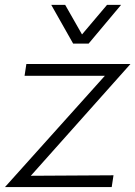

<svg xmlns="http://www.w3.org/2000/svg" viewBox="-29 -760 550 780"><path d="M-8.8 0 397 -452.1H70.8L78.1 -500H501L96.2 -45.9L432.1 -47.9L424.8 0ZM179.2 -740.2H235.8L304.2 -620.1L405.8 -740.2H462.9L331.1 -583H268.1Z"/></svg>

Font: Human Sans Light
Style: Italic
Weight: 300
Italic angle: -8°
Designer: Tim Radville
Foundry: Continuum
Version: Version 1.000;FEAKit 1.0